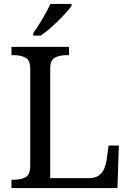

<svg xmlns="http://www.w3.org/2000/svg" viewBox="-20 -951 663 971"><path d="M38 0V-42H51Q85 -42 109 -54.5Q133 -67 133 -114V-600Q133 -647 109 -659.5Q85 -672 51 -672H38V-714H329V-672H316Q283 -672 258.5 -660Q234 -648 234 -604V-50H431Q461 -50 479.5 -63.5Q498 -77 507 -98Q516 -119 519 -140L529 -215H581L574 0ZM148 -784Q170 -813 194.5 -855Q219 -897 235 -931H342V-921Q330 -904 303 -875Q276 -846 244.5 -817.5Q213 -789 186 -771H148Z"/></svg>

Font: Noto Serif Yezidi
Style: Regular
Weight: 400
Designer: Dalton Maag Ltd
Foundry: Dalton Maag Ltd
Version: Version 1.001; ttfautohint (v1.8.4.7-5d5b)